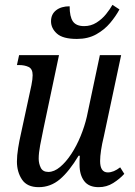

<svg xmlns="http://www.w3.org/2000/svg" viewBox="-20 -764 557 794"><path d="M298 -603Q240 -603 215.5 -625Q191 -647 191 -676Q191 -705 212 -721.5Q233 -738 268 -738Q268 -695 281.5 -675.5Q295 -656 328 -656Q356 -656 379 -670.5Q402 -685 418.5 -705.5Q435 -726 445 -744L474 -725Q459 -697 435.5 -669Q412 -641 378 -622Q344 -603 298 -603ZM140 10Q92 10 71 -21.5Q50 -53 50 -96Q50 -120 55 -151.5Q60 -183 67 -213L110 -412Q115 -437 115 -453Q115 -479 98.5 -487Q82 -495 58 -495H50L59 -536H224L160 -233Q152 -195 146 -163Q140 -131 140 -108Q140 -88 148.5 -70.5Q157 -53 180 -53Q204 -53 228.5 -73.5Q253 -94 275 -127.5Q297 -161 313.5 -201.5Q330 -242 339 -281L393 -536H481L409 -198Q402 -170 398 -143.5Q394 -117 394 -98Q394 -51 426 -51Q450 -51 477 -72L494 -45Q475 -24 448 -7Q421 10 388 10Q347 10 328 -15.5Q309 -41 309 -82Q309 -90 309 -99.5Q309 -109 310 -120H305Q266 -55 227.5 -22.5Q189 10 140 10Z"/></svg>

Font: Noto Serif Condensed
Style: Italic
Weight: 400
Width: 3
Italic angle: -12°
Designer: Monotype Design Team
Foundry: Monotype Imaging Inc.
Version: Version 2.014; ttfautohint (v1.8.4.7-5d5b)